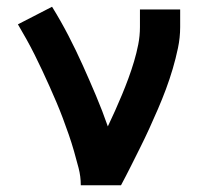

<svg xmlns="http://www.w3.org/2000/svg" viewBox="-20 -548 640 568"><path d="M219 0Q219 -26 212.5 -51Q206 -76 199 -100.5Q192 -125 183.5 -149.5Q175 -174 166 -198Q157 -222 147 -245.5Q137 -269 126.5 -292.5Q116 -316 105 -339.5Q94 -363 82.5 -386Q71 -409 58.5 -431.5Q46 -454 33 -476L134 -528Q160 -486 182.5 -442.5Q205 -399 225 -354.5Q245 -310 264 -265Q283 -220 299 -174Q310 -197 320.5 -220.5Q331 -244 341 -268Q351 -292 360 -316.5Q369 -341 376.5 -366Q384 -391 389 -416.5Q394 -442 394 -468V-520H513V-468Q513 -437 506.5 -406Q500 -375 491 -344.5Q482 -314 471 -284.5Q460 -255 447.5 -226Q435 -197 422 -168.5Q409 -140 395 -112Q381 -84 367 -56Q353 -28 338 0Z"/></svg>

Font: Iosevka HT Extended
Style: Bold
Weight: 700
Width: 7
Monospace: yes
Designer: Belleve Invis
Foundry: Belleve Invis
Version: Version 32.3.0; ttfautohint (v1.8.4)